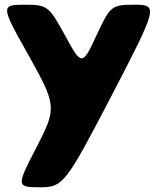

<svg xmlns="http://www.w3.org/2000/svg" viewBox="-20 -533 673 813"><path d="M388 -382C329 -254 325 -254 256 -382C186 -509 181 -513 82 -513C-17 -513 -17 -507 102 -297C220 -86 220 -75 135 90C49 255 49 260 148 260C247 260 256 249 452 -127C647 -502 650 -513 551 -513C452 -513 447 -509 388 -382Z"/></svg>

Font: Hussar Print
Style: Bold
Weight: 700
Foundry: Cannot Into Space Fonts
Version: Version 2.00